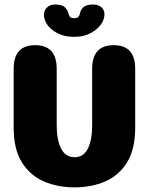

<svg xmlns="http://www.w3.org/2000/svg" viewBox="-20 -819 659 850"><path d="M310 10.5Q236 10.5 175 -15.5Q114 -41.5 77.2 -99.8Q40.5 -158 40.5 -254V-514.5Q40.5 -619 135.5 -619Q231 -619 231 -514.5V-264.5Q231 -199.5 250.5 -161.2Q270 -123 310 -123Q350 -123 369 -161.2Q388 -199.5 388 -264.5V-514.5Q388 -619 483.5 -619Q578.5 -619 578.5 -514.5V-254Q578.5 -158 542.2 -99.8Q506 -41.5 445.2 -15.5Q384.5 10.5 310 10.5ZM391.5 -799Q416 -799 429.2 -786.8Q442.5 -774.5 442.5 -755Q442.5 -742 435.8 -726.2Q429 -710.5 413 -695Q396 -678.5 370 -667.2Q344 -656 307.5 -656Q275.5 -656 251.8 -664.8Q228 -673.5 211 -687Q191 -703 182.8 -720.8Q174.5 -738.5 174.5 -753.5Q174.5 -773 188.2 -786Q202 -799 225 -799Q255 -799 267.2 -786.8Q279.5 -774.5 282.5 -760Q284.5 -752 289.2 -745.2Q294 -738.5 308.5 -738.5Q323 -738.5 327.8 -745.2Q332.5 -752 334 -760Q336.5 -774.5 349 -786.8Q361.5 -799 391.5 -799Z"/></svg>

Font: Sono ExtraLight Monospace ExtraBold
Style: Regular
Weight: 800
Version: Version 2.112